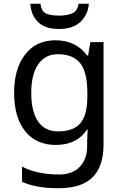

<svg xmlns="http://www.w3.org/2000/svg" viewBox="-20 -760 655 1020"><path d="M275 -546Q328 -546 370.5 -526Q413 -506 443 -465H448L460 -536H530V9Q530 124 471.5 182Q413 240 290 240Q172 240 97 206V125Q176 167 295 167Q364 167 403.5 126.5Q443 86 443 16V-5Q443 -17 444 -39.5Q445 -62 446 -71H442Q388 10 276 10Q172 10 113.5 -63Q55 -136 55 -267Q55 -395 113.5 -470.5Q172 -546 275 -546ZM287 -472Q220 -472 183 -418.5Q146 -365 146 -266Q146 -167 182.5 -114.5Q219 -62 289 -62Q370 -62 407 -105.5Q444 -149 444 -246V-267Q444 -377 406 -424.5Q368 -472 287 -472ZM452 -740Q447 -680 406.5 -643Q366 -606 294 -606Q220 -606 182.5 -642.5Q145 -679 141 -740H195Q200 -699 225 -688Q250 -677 296 -677Q335 -677 363.5 -689Q392 -701 397 -740Z"/></svg>

Font: Noto Sans Tai Viet
Style: Regular
Weight: 400
Designer: Monotype Design Team
Foundry: Monotype Imaging Inc.
Version: Version 2.003; ttfautohint (v1.8.4.7-5d5b)